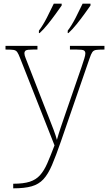

<svg xmlns="http://www.w3.org/2000/svg" viewBox="-20 -786 589 1046"><path d="M52 215Q108 215 142 204Q176 193 198 168.5Q220 144 237.5 104Q255 64 277 6L90 -468Q81 -492 74 -502Q67 -512 54 -514Q41 -516 13 -516H10V-536H184V-516H159Q128 -516 120.5 -511Q113 -506 113 -495Q113 -485 120.5 -467Q128 -449 144 -407L220 -212Q232 -181 246 -146Q260 -111 272 -79Q284 -47 290 -24Q299 -56 310.5 -90.5Q322 -125 338 -171L425 -423Q433 -447 439 -466Q445 -485 445 -495Q445 -506 437.5 -511Q430 -516 399 -516H361V-536H549V-516H545Q517 -516 503.5 -514Q490 -512 483 -502Q476 -492 468 -468L312 -16Q285 62 263.5 112.5Q242 163 216.5 190.5Q191 218 152.5 229Q114 240 53 240H52ZM349 -619Q371 -648 392.5 -690Q414 -732 430 -766H473V-756Q461 -739 440.5 -710.5Q420 -682 397 -653.5Q374 -625 353 -606H349ZM192 -619Q214 -648 235.5 -690Q257 -732 273 -766H316V-756Q304 -739 283.5 -710.5Q263 -682 240 -653.5Q217 -625 196 -606H192Z"/></svg>

Font: Noto Serif Thin
Style: Regular
Weight: 100
Designer: Monotype Design Team
Foundry: Monotype Imaging Inc.
Version: Version 2.015